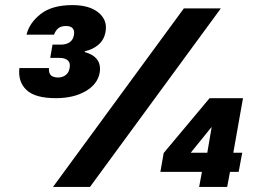

<svg xmlns="http://www.w3.org/2000/svg" viewBox="-20 -733 1013 753"><path d="M199 -348Q118 -348 84 -380Q50 -412 56 -466H172Q171 -453 175 -444.5Q179 -436 188 -432.5Q197 -429 207 -429Q225 -429 237.5 -438.5Q250 -448 253 -466Q257 -486 246 -496Q235 -506 213 -506H177L186 -558H218Q240 -558 253.5 -567.5Q267 -577 270 -596Q273 -613 265 -622Q257 -631 239 -631Q220 -631 209 -622.5Q198 -614 192 -597H84Q95 -643 139.5 -678Q184 -713 264 -713Q331 -713 366.5 -683.5Q402 -654 394 -609Q389 -578 367 -558.5Q345 -539 313 -532L312 -529Q345 -520 360.5 -500Q376 -480 371 -448Q363 -403 316 -375.5Q269 -348 199 -348ZM188 0 701 -700H846L333 0ZM761 0 772 -59H609L622 -133L802 -348H933L895 -134H930L916 -59H882L871 0ZM728 -134H793L810 -234H809Z"/></svg>

Font: DM Sans 28pt Black
Style: Italic
Weight: 900
Italic angle: -10°
Version: Version 4.004;gftools[0.9.30]